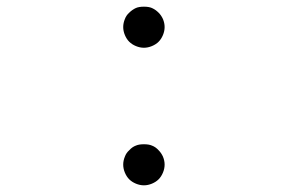

<svg xmlns="http://www.w3.org/2000/svg" viewBox="-20 -774 856 575"><path d="M354 -717Q358 -728 367 -736Q376 -745 387 -750Q396 -754 411 -754Q426 -754 435 -750Q446 -745 455 -736Q463 -728 468 -717Q473 -705 473 -693Q473 -681 468 -669Q463 -657 455 -649Q447 -641 435 -636Q423 -631 411 -631Q399 -631 387 -636Q375 -641 367 -649Q359 -657 354 -669Q349 -681 349 -693Q349 -705 354 -717ZM354 -305Q358 -316 367 -324Q376 -334 387 -338Q396 -342 411 -342Q426 -342 435 -338Q446 -334 455 -324Q463 -316 468 -305Q473 -293 473 -281Q473 -269 468 -257Q463 -245 455 -237Q447 -229 435 -224Q423 -219 411 -219Q399 -219 387 -224Q375 -229 367 -237Q359 -245 354 -257Q349 -269 349 -281Q349 -293 354 -305Z"/></svg>

Font: seg115
Style: Regular
Weight: 400
Designer: Keshikan(Twitter:@keshinomi_88pro)
Version: seg115 Version 0.46